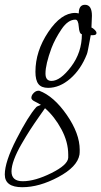

<svg xmlns="http://www.w3.org/2000/svg" viewBox="-93 -432 423 802"><path d="M239 214Q230 265 150.5 307.5Q71 350 0 350Q-73 350 -73 297Q-73 244 -24 148.5Q25 53 58 16Q61 12 78 6Q73 3 65 -1.5Q57 -6 51.5 -8.5Q46 -11 42 -15Q38 -19 38 -23Q38 -34 47.5 -43.5Q57 -53 67 -53H71Q132 -30 186 48Q240 126 240 194Q240 208 239 214ZM310 -294Q310 -285 295 -285H286Q285 -279 281.5 -260.5Q278 -242 275 -226.5Q272 -211 270 -206Q245 -142 200.5 -103.5Q156 -65 108 -65Q80 -65 67.5 -81Q55 -97 55 -132Q55 -218 108.5 -298Q162 -378 221 -378Q226 -378 236 -376Q236 -412 262 -412Q291 -412 291 -366Q291 -359 290 -342Q289 -325 289 -317Q290 -317 293 -315Q296 -313 298.5 -311Q301 -309 304 -306Q307 -303 308.5 -300Q310 -297 310 -294ZM192 227V214Q192 161 163.5 108Q135 55 95 20Q93 23 70.5 55Q48 87 32.5 111Q17 135 -3 169.5Q-23 204 -34 233.5Q-45 263 -45 284Q-45 325 2 325Q53 325 121.5 291Q190 257 192 227ZM249 -289Q238 -291 236 -320.5Q234 -350 222 -350Q191 -350 164 -310Q137 -270 122 -231Q97 -163 97 -125Q97 -94 122 -94Q159 -94 204 -153.5Q249 -213 249 -289Z"/></svg>

Font: Bilbo Swash Caps
Style: Regular
Weight: 400
Designer: Robert E. Leuschke
Foundry: Robert E. Leuschke
Version: Version 1.003